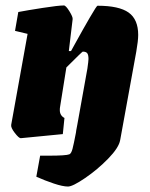

<svg xmlns="http://www.w3.org/2000/svg" viewBox="-20 -497 550 703"><path d="M486 -369Q486 -348 479 -308L420 16Q415 44 376 84Q337 124 291.5 155Q246 186 229 186Q210 186 177 175Q144 164 113 150L127 73H158Q222 73 234 68Q241 65 245.5 48Q250 31 258 -11Q258 -15 263 -40L300 -246Q304 -274 304 -281Q304 -296 299.5 -302Q295 -308 283 -308Q281 -308 223 -250L200 -106Q199 -101 199 -94Q199 -74 216 -65L210 -6L56 9Q49 9 34 -10.5Q19 -30 21 -40L81 -373L35 -384L47 -453Q78 -459 136 -468Q194 -477 214 -477Q221 -477 234 -456Q247 -435 246 -427L232 -310H240L256 -339Q284 -390 309 -433Q334 -476 337 -476Q416 -476 451 -451Q486 -426 486 -369Z"/></svg>

Font: Grenze Black
Style: Italic
Weight: 900
Italic angle: -10°
Designer: Renata Polastri
Foundry: Omnibus-Type
Version: Version 1.002; ttfautohint (v1.8)